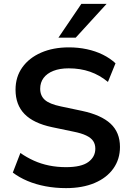

<svg xmlns="http://www.w3.org/2000/svg" viewBox="-20 -959 671 989"><path d="M320 10Q265 10 214.5 0.5Q164 -9 121.5 -27Q79 -45 46 -70L85 -171Q118 -148 154.5 -131.5Q191 -115 232.5 -106.5Q274 -98 320 -98Q399 -98 435 -124.5Q471 -151 471 -193Q471 -216 460 -232.5Q449 -249 424 -261Q399 -273 358 -281L248 -304Q153 -324 106.5 -371.5Q60 -419 60 -497Q60 -563 95 -612Q130 -661 192 -688Q254 -715 335 -715Q383 -715 427.5 -705.5Q472 -696 509.5 -677.5Q547 -659 575 -633L536 -537Q494 -572 444 -589.5Q394 -607 334 -607Q288 -607 255 -594Q222 -581 204.5 -557.5Q187 -534 187 -502Q187 -466 211 -444.5Q235 -423 293 -411L402 -388Q501 -367 549.5 -322Q598 -277 598 -202Q598 -139 564 -91Q530 -43 467.5 -16.5Q405 10 320 10ZM281 -765 399 -939H529L370 -765Z"/></svg>

Font: Nunito Sans 12pt ExtraLight
Style: Regular
Weight: 200
Version: Version 3.101;gftools[0.9.27]